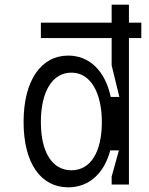

<svg xmlns="http://www.w3.org/2000/svg" viewBox="-20 -790 640 822"><path d="M532 -770H458V-693H155V-627H458V-510L491 -375H454C430 -488 362 -552 272 -552C157 -552 81 -447 81 -268C81 -88 157 12 272 12C358 12 425 -44 452 -146H489L458 -34V0H532V-627H585V-693H532ZM286 -61C203 -61 155 -139 155 -268C155 -396 203 -479 286 -479C369 -479 416 -391 416 -267C416 -141 369 -61 286 -61Z"/></svg>

Font: Fliege Mono Light
Style: Regular
Weight: 300
Version: Version 0.020;Glyphs 3.3 (3306)